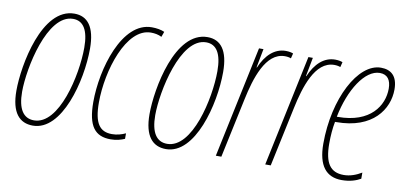

<svg xmlns="http://www.w3.org/2000/svg" viewBox="-57 -709 1888 892"><g transform="rotate(10 887.0 -263.0)"><path d="M131 10C268 10 331 -235 331 -388C331 -491 294 -536 232 -536C79 -536 28 -258 28 -137C28 -33 68 10 131 10ZM132 -15C82 -15 55 -55 55 -137C55 -247 108 -511 230 -511C279 -511 304 -470 304 -388C304 -257 250 -15 132 -15Z M498 10C526 10 548 3 564 -4V-30C545 -21 523 -15 500 -15C443 -15 415 -50 415 -149C415 -301 481 -511 597 -511C615 -511 632 -508 648 -500L657 -525C642 -532 620 -536 597 -536C456 -536 389 -303 389 -147C389 -32 425 10 498 10Z M759 10C896 10 959 -235 959 -388C959 -491 922 -536 860 -536C707 -536 656 -258 656 -137C656 -33 696 10 759 10ZM760 -15C710 -15 683 -55 683 -137C683 -247 736 -511 858 -511C907 -511 932 -470 932 -388C932 -257 878 -15 760 -15Z M993 0H1019L1079 -282C1100 -381 1138 -511 1229 -511C1241 -511 1251 -509 1258 -506L1264 -530C1257 -533 1245 -536 1229 -536C1176 -536 1136 -498 1110 -437H1108L1125 -526H1104Z M1226 0H1252L1312 -282C1333 -381 1371 -511 1462 -511C1474 -511 1484 -509 1491 -506L1497 -530C1490 -533 1478 -536 1462 -536C1409 -536 1369 -498 1343 -437H1341L1358 -526H1337Z M1588 10C1627 10 1656 0 1677 -12V-41C1652 -26 1624 -15 1593 -15C1530 -15 1502 -55 1502 -147C1502 -186 1505 -220 1511 -251H1517C1689 -251 1757 -354 1757 -447C1757 -511 1725 -536 1678 -536C1570 -536 1475 -355 1475 -142C1475 -38 1515 10 1588 10ZM1520 -276H1515C1541 -407 1607 -511 1677 -511C1713 -511 1730 -487 1730 -446C1730 -366 1673 -276 1520 -276Z"/></g></svg>

Font: Noto Sans ExtraCondensed Thin
Style: Italic
Weight: 100
Width: 2
Italic angle: -12°
Designer: Monotype Design Team
Foundry: Monotype Imaging Inc.
Version: Version 2.013